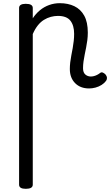

<svg xmlns="http://www.w3.org/2000/svg" viewBox="-20 -539 693 1207"><path d="M142 648Q121 648 110.5 641.5Q100 635 100 622V-489Q100 -502 110.5 -508.5Q121 -515 142 -515Q164 -515 175 -508.5Q186 -502 186 -489V-424Q205 -453 231 -474.5Q257 -496 289 -507.5Q321 -519 356 -519Q408 -519 447.5 -500Q487 -481 509.5 -440.5Q532 -400 532 -334Q532 -310 529 -286.5Q526 -263 521.5 -240.5Q517 -218 512.5 -196Q508 -174 505 -152.5Q502 -131 502 -110Q502 -83 516.5 -70.5Q531 -58 551 -58Q560 -58 570 -60.5Q580 -63 590 -68Q600 -73 609 -80Q617 -87 627 -82.5Q637 -78 644 -70Q652 -60 652.5 -50Q653 -40 647 -31Q636 -16 618.5 -5Q601 6 580.5 11.5Q560 17 540 17Q485 17 452 -16.5Q419 -50 419 -105Q419 -125 421.5 -147Q424 -169 428.5 -191.5Q433 -214 437 -236.5Q441 -259 443.5 -281.5Q446 -304 446 -326Q446 -379 422.5 -409Q399 -439 344 -439Q322 -439 299.5 -433Q277 -427 256 -414Q235 -401 217.5 -379Q200 -357 186 -325V622Q186 635 175 641.5Q164 648 142 648Z"/></svg>

Font: Playwrite CL
Style: Regular
Weight: 400
Designer: Veronika Burian, José Scaglione
Foundry: TypeTogether
Version: Version 1.002